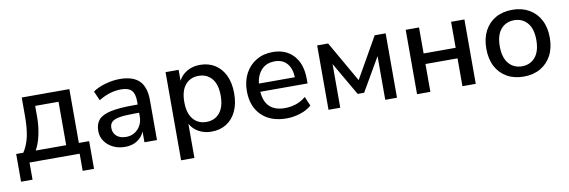

<svg xmlns="http://www.w3.org/2000/svg" viewBox="-50 -875 4248 1433"><g transform="rotate(-10 2073.5 -158.5)"><path d="M26 130V-80H80Q112 -128 126 -191.5Q140 -255 140 -346V-488H501V-80H579V130H493V0H113V130ZM174 -80H405V-409H228V-325Q228 -256 214 -191Q200 -126 174 -80Z M837 9Q786 9 746 -11Q706 -31 682.5 -65Q659 -99 659 -142Q659 -196 686.5 -227Q714 -258 777.5 -272Q841 -286 949 -286H983V-312Q983 -369 959 -394Q935 -419 880 -419Q838 -419 796 -406.5Q754 -394 710 -367L679 -438Q717 -465 774 -481Q831 -497 883 -497Q983 -497 1031 -449.5Q1079 -402 1079 -301V0H984V-81Q966 -39 928 -15Q890 9 837 9ZM857 -63Q911 -63 947 -101Q983 -139 983 -197V-224H950Q877 -224 835.5 -217Q794 -210 776.5 -193.5Q759 -177 759 -148Q759 -110 785 -86.5Q811 -63 857 -63Z M1230 180V-488H1329V-405Q1350 -447 1393 -472Q1436 -497 1492 -497Q1557 -497 1605.5 -466Q1654 -435 1680.5 -378.5Q1707 -322 1707 -244Q1707 -166 1680.5 -109Q1654 -52 1605.5 -21.5Q1557 9 1492 9Q1438 9 1395.5 -14.5Q1353 -38 1331 -79V180ZM1467 -69Q1530 -69 1567.5 -114Q1605 -159 1605 -244Q1605 -329 1567.5 -373.5Q1530 -418 1467 -418Q1404 -418 1366.5 -373.5Q1329 -329 1329 -244Q1329 -159 1366.5 -114Q1404 -69 1467 -69Z M2061 9Q1941 9 1872 -58.5Q1803 -126 1803 -243Q1803 -318 1833.5 -375.5Q1864 -433 1918 -465Q1972 -497 2042 -497Q2143 -497 2201 -432.5Q2259 -368 2259 -255V-221H1901Q1912 -69 2062 -69Q2104 -69 2144.5 -82Q2185 -95 2221 -125L2251 -55Q2218 -25 2166 -8Q2114 9 2061 9ZM2046 -426Q1983 -426 1946 -387Q1909 -348 1901 -283H2174Q2171 -351 2138 -388.5Q2105 -426 2046 -426Z M2379 0V-488H2462L2639 -179L2815 -488H2898V0H2809V-331L2663 -79H2614L2468 -331V0Z M3050 0V-488H3151V-291H3394V-488H3495V0H3394V-211H3151V0Z M3859 9Q3785 9 3731 -22Q3677 -53 3647.5 -109.5Q3618 -166 3618 -244Q3618 -322 3647.5 -378.5Q3677 -435 3731 -466Q3785 -497 3859 -497Q3931 -497 3985 -466Q4039 -435 4069 -378.5Q4099 -322 4099 -244Q4099 -166 4069 -109.5Q4039 -53 3985 -22Q3931 9 3859 9ZM3859 -69Q3921 -69 3959 -114Q3997 -159 3997 -244Q3997 -329 3959 -373.5Q3921 -418 3859 -418Q3796 -418 3758 -373.5Q3720 -329 3720 -244Q3720 -159 3758 -114Q3796 -69 3859 -69Z"/></g></svg>

Font: Nunito Sans SemiBold
Style: Regular
Weight: 600
Designer: Vernon Adams
Foundry: Vernon Adams
Version: Version 3.101; ttfautohint (v1.8.4.7-5d5b);gftools[0.9.27]